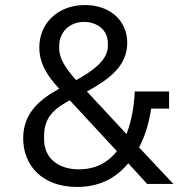

<svg xmlns="http://www.w3.org/2000/svg" viewBox="-20 -730 734 762"><path d="M564 0H668L532 -145C555 -189 571 -240 580 -299H651V-367H515C512 -307 502 -249 482 -198L325 -367C413 -415 485 -468 485 -560C485 -649 416 -710 317 -710C208 -710 136 -636 136 -542C136 -479 167 -429 215 -378C143 -338 72 -285 72 -181C72 -74 147 12 286 12C400 12 460 -47 489 -82ZM313 -643C364 -643 408 -613 408 -558V-546C408 -491 345 -446 282 -412C242 -457 215 -497 215 -537V-549C215 -602 256 -643 313 -643ZM293 -58C209 -58 155 -104 155 -177V-192C155 -270 204 -303 257 -332L444 -130C409 -86 361 -58 293 -58Z"/></svg>

Font: IBMKR
Style: Regular
Weight: 400
Designer: Mike Abbink; Paul van der Laan; Pieter van Rosmalen; Wujin Sim; Chorong Kim; Dohee Lee;
Foundry: Sandoll Inc.
Version: Version 1.002